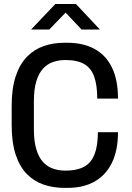

<svg xmlns="http://www.w3.org/2000/svg" viewBox="-20 -904 640 934"><path d="M294 10Q239.2 10 192.5 -5.9Q145.8 -21.8 110.6 -57.5Q75.5 -93.2 56.1 -152Q36.8 -210.8 36.8 -296.5V-388.8Q36.8 -474.5 56.6 -533.6Q76.5 -592.8 111.8 -628.5Q147 -664.2 193.2 -680.1Q239.5 -696 292.8 -696H307Q385 -696 440.2 -665.8Q495.5 -635.5 524.8 -575.2Q554 -515 554 -424.2H453Q453 -489.8 438.2 -531.1Q423.5 -572.5 389.8 -592.2Q356 -612 298.5 -612Q266 -612 238.2 -602.5Q210.5 -593 189.6 -570.5Q168.8 -548 156.8 -509Q144.8 -470 144.8 -410.5V-276.2Q144.8 -216.8 156.8 -177.4Q168.8 -138 189.6 -115.5Q210.5 -93 238.2 -83.5Q266 -74 298.5 -74Q384.5 -74 420.2 -118.5Q456 -163 456 -260.8H554Q554 -173.2 524.8 -112.9Q495.5 -52.5 440.8 -21.2Q386 10 308.2 10ZM131 -760.2 249.2 -884.5H349.5L466.2 -760.2H377L283.5 -859.2H315.2L219.5 -760.2Z"/></svg>

Font: Chivo Mono Medium
Style: Regular
Weight: 500
Monospace: yes
Designer: Hector Gatti
Foundry: Omnibus-Type
Version: Version 1.008